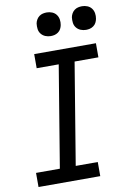

<svg xmlns="http://www.w3.org/2000/svg" viewBox="-102 -1012 712 1072"><g transform="rotate(-10 254.0 -476.0)"><path d="M377 0H27V-80H162L257 -655H132V-735H482V-655H347L252 -80H377ZM441 -818Q425 -818 410.5 -824Q396 -830 386.5 -842Q377 -854 375 -869.5Q373 -885 375 -901Q377 -912 383 -922.5Q389 -933 398.5 -940Q408 -947 419 -949.5Q430 -952 441 -952Q457 -952 471.5 -946Q486 -940 495 -928Q504 -916 506.5 -900.5Q509 -885 506 -869Q504 -858 498.5 -847.5Q493 -837 483 -830Q473 -823 462.5 -820.5Q452 -818 441 -818ZM241 -818Q225 -818 210.5 -824Q196 -830 186.5 -842Q177 -854 175 -869.5Q173 -885 175 -901Q177 -912 183 -922.5Q189 -933 198.5 -940Q208 -947 219 -949.5Q230 -952 241 -952Q257 -952 271.5 -946Q286 -940 295 -928Q304 -916 306.5 -900.5Q309 -885 306 -869Q304 -858 298.5 -847.5Q293 -837 283 -830Q273 -823 262.5 -820.5Q252 -818 241 -818Z"/></g></svg>

Font: Iosevka Term Curly Medium
Style: Italic
Weight: 500
Italic angle: -9°
Designer: Belleve Invis
Foundry: Belleve Invis
Version: Version 32.3.0